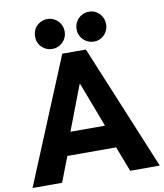

<svg xmlns="http://www.w3.org/2000/svg" viewBox="-103 -1008 927 1087"><g transform="rotate(-10 360.5 -464.0)"><path d="M293 -719.7H428.7L726.6 0H556.6L501 -144.5H220.7L165 0H-4.9ZM396.5 -840.8Q396.5 -864.7 408 -884.8Q419.4 -904.8 439.5 -916.3Q459.5 -927.7 483.4 -927.7Q505.9 -927.7 524.9 -916.3Q543.9 -904.8 555.2 -884.8Q566.4 -864.7 566.4 -840.8Q566.4 -817.9 555.2 -798.3Q543.9 -778.8 524.9 -767.3Q505.9 -755.9 483.4 -755.9Q459.5 -755.9 439.5 -767.3Q419.4 -778.8 408 -798.3Q396.5 -817.9 396.5 -840.8ZM158.2 -840.8Q157.7 -864.7 168.9 -884.8Q180.2 -904.8 200 -916.3Q219.7 -927.7 243.2 -927.7Q266.1 -927.7 285.6 -916.3Q305.2 -904.8 316.7 -884.8Q328.1 -864.7 328.1 -840.8Q328.1 -817.9 316.7 -798.3Q305.2 -778.8 285.6 -767.3Q266.1 -755.9 243.2 -755.9Q219.7 -755.9 200 -767.3Q180.2 -778.8 168.9 -798.3Q157.7 -817.9 158.2 -840.8ZM460.4 -276.4 363.3 -532.2H359.4L261.7 -276.4Z"/></g></svg>

Font: Reddit Sans Vanilla ExtraBold
Style: Regular
Weight: 800
Designer: Stephen Hutchings
Foundry: Reddit
Version: Version 1.013